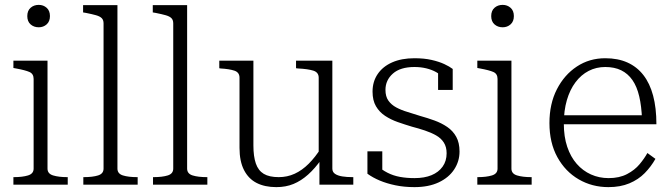

<svg xmlns="http://www.w3.org/2000/svg" viewBox="-20 -758 2755 788"><path d="M139 -646Q119 -646 105.5 -658Q92 -670 92 -692Q92 -714 105.5 -726Q119 -738 139 -738Q158 -738 171.5 -726Q185 -714 185 -692Q185 -670 171.5 -658Q158 -646 139 -646ZM175 -509V-66Q175 -45 198 -38Q221 -31 256 -31H258V0H35V-31H37Q72 -31 95 -38Q118 -45 118 -66V-434Q118 -455 101 -462.5Q84 -470 46 -477L35 -479V-509Z M462 -737V-66Q462 -45 484.5 -38Q507 -31 543 -31H545V0H322V-31H324Q360 -31 382.5 -38Q405 -45 405 -66V-662Q405 -676 397.5 -683.5Q390 -691 374 -695.5Q358 -700 333 -705L321 -707V-737Z M748 -737V-66Q748 -45 770.5 -38Q793 -31 829 -31H831V0H608V-31H610Q646 -31 668.5 -38Q691 -45 691 -66V-662Q691 -676 683.5 -683.5Q676 -691 660 -695.5Q644 -700 619 -705L607 -707V-737Z M1020 -509V-161Q1020 -116 1030 -87Q1040 -58 1062.5 -44.5Q1085 -31 1124 -31Q1159 -31 1189.5 -45Q1220 -59 1247 -86Q1274 -113 1298 -151L1299 -104Q1273 -67 1244.5 -41.5Q1216 -16 1184.5 -3Q1153 10 1114 10Q1067 10 1033.5 -7Q1000 -24 981.5 -60Q963 -96 963 -151V-439Q963 -461 942 -468Q921 -475 885 -477L880 -478V-509ZM1344 -509V-66Q1344 -52 1355 -44.5Q1366 -37 1384.5 -34Q1403 -31 1427 -31H1430V0H1291V-112L1288 -116V-439Q1288 -461 1266 -468Q1244 -475 1203 -477L1195 -478V-509Z M1813 -129Q1813 -155 1801.5 -173Q1790 -191 1769.5 -202.5Q1749 -214 1723.5 -222.5Q1698 -231 1671 -238Q1641 -247 1612.5 -257Q1584 -267 1560.5 -282.5Q1537 -298 1523 -322Q1509 -346 1509 -382Q1509 -423 1530 -454Q1551 -485 1589.5 -502Q1628 -519 1681 -519Q1721 -519 1751.5 -512Q1782 -505 1803.5 -495Q1825 -485 1838 -475V-389H1778V-471Q1783 -469 1787.5 -465.5Q1792 -462 1795 -457.5Q1798 -453 1799.5 -447.5Q1801 -442 1800 -437Q1788 -452 1770 -462Q1752 -472 1729.5 -477.5Q1707 -483 1681 -483Q1623 -483 1592.5 -456Q1562 -429 1562 -389Q1562 -362 1574 -345Q1586 -328 1606.5 -317Q1627 -306 1652.5 -298.5Q1678 -291 1705 -282Q1734 -274 1763 -263.5Q1792 -253 1815.5 -237Q1839 -221 1852.5 -196.5Q1866 -172 1866 -136Q1866 -96 1844 -62.5Q1822 -29 1780.5 -9.5Q1739 10 1681 10Q1639 10 1603 2.5Q1567 -5 1538.5 -17Q1510 -29 1488 -45V-137H1549V-29Q1541 -36 1536 -42.5Q1531 -49 1528.5 -55Q1526 -61 1526 -67Q1526 -73 1527 -79Q1547 -61 1570.5 -49Q1594 -37 1621.5 -32Q1649 -27 1681 -27Q1722 -27 1751 -39Q1780 -51 1796.5 -74Q1813 -97 1813 -129Z M2043 -646Q2023 -646 2009.5 -658Q1996 -670 1996 -692Q1996 -714 2009.5 -726Q2023 -738 2043 -738Q2062 -738 2075.5 -726Q2089 -714 2089 -692Q2089 -670 2075.5 -658Q2062 -646 2043 -646ZM2079 -509V-66Q2079 -45 2102 -38Q2125 -31 2160 -31H2162V0H1939V-31H1941Q1976 -31 1999 -38Q2022 -45 2022 -66V-434Q2022 -455 2005 -462.5Q1988 -470 1950 -477L1939 -479V-509Z M2294 -251Q2294 -197 2308 -155.5Q2322 -114 2347 -85.5Q2372 -57 2405.5 -42Q2439 -27 2478 -27Q2522 -27 2553.5 -43.5Q2585 -60 2605 -84Q2625 -108 2637 -130L2670 -106Q2652 -74 2626 -47.5Q2600 -21 2563 -5.5Q2526 10 2477 10Q2410 10 2355 -22Q2300 -54 2267.5 -113Q2235 -172 2235 -253Q2235 -332 2265.5 -391.5Q2296 -451 2347.5 -485Q2399 -519 2464 -519Q2516 -519 2555 -501.5Q2594 -484 2620.5 -450Q2647 -416 2660.5 -365.5Q2674 -315 2674 -248H2275V-285H2635L2615 -268Q2613 -322 2603.5 -362.5Q2594 -403 2575.5 -429.5Q2557 -456 2529.5 -469.5Q2502 -483 2464 -483Q2427 -483 2396 -467Q2365 -451 2342 -420.5Q2319 -390 2306.5 -347Q2294 -304 2294 -251Z"/></svg>

Font: Roboto Serif 36pt ExtraLight
Style: Regular
Weight: 250
Designer: Greg Gazdowicz
Foundry: Commercial Type
Version: Version 1.008